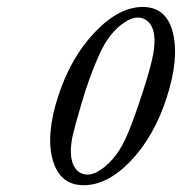

<svg xmlns="http://www.w3.org/2000/svg" viewBox="-20 -527 528 557"><path d="M424.3 -369.1Q437 -439 409.2 -464.8Q397 -476.1 379.2 -476.1Q361.3 -476.1 339.4 -460.9Q295.9 -431.6 267.1 -366.7Q238.3 -301.8 216.8 -228Q195.3 -154.3 190.4 -131.8Q175.8 -59.6 204.6 -31.7Q216.3 -20.5 234.1 -20.5Q252 -20.5 273.9 -35.6Q295.9 -50.8 315.7 -76.4Q335.4 -102.1 352.8 -144.3Q370.1 -186.5 393.6 -258.3Q417 -330.1 424.3 -369.1ZM463.6 -243.9Q427.2 -131.3 359.6 -60.5Q292 10.3 222.9 10.3Q153.8 10.3 133.1 -62.5Q112.3 -135.3 148.7 -247.6Q185.1 -359.9 254.9 -433.3Q324.7 -506.8 394 -506.8Q463.4 -506.8 481.7 -431.6Q500 -356.4 463.6 -243.9Z"/></svg>

Font: RIT Rachana
Style: Italic
Weight: 400
Designer: Hussain KH
Version: 1.5.2